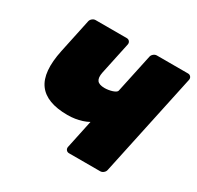

<svg xmlns="http://www.w3.org/2000/svg" viewBox="-151 -872 1070 1045"><g transform="rotate(30 384.0 -350.0)"><path d="M402 0Q391 0 384.5 -8Q378 -16 380 -27L418 -206Q400 -196 379.5 -189.5Q359 -183 337 -179.5Q315 -176 290 -176Q158 -176 107.5 -245Q57 -314 88 -461L133 -673Q135 -684 144.5 -692Q154 -700 165 -700H361Q372 -700 378.5 -692Q385 -684 383 -673L340 -471Q333 -436 345 -420Q357 -404 392 -404Q403 -404 415.5 -406Q428 -408 439 -411.5Q450 -415 457.5 -420Q465 -425 466 -430L518 -673Q520 -684 529.5 -692Q539 -700 550 -700H746Q757 -700 763.5 -692Q770 -684 768 -673L630 -27Q628 -16 618.5 -8Q609 0 598 0Z"/></g></svg>

Font: Rubik Light Black
Style: Italic
Weight: 900
Italic angle: -12°
Version: Version 2.104